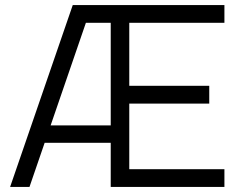

<svg xmlns="http://www.w3.org/2000/svg" viewBox="-20 -740 958 760"><path d="M268 -720H446.7V-649.7H289L329.7 -678L96.7 0H20ZM130.7 -243.7H469.3V-174.7H130.7ZM418.3 -720H868.3V-649.7H491.7V-400.3H808.3V-330H491.7V-70.3H868.3V0H418.3Z"/></svg>

Font: Tap Sans
Style: Regular
Weight: 400
Designer: Tap Payments
Foundry: Tap Payments
Version: Version 1.001;Glyphs 3.1.2 (3151)